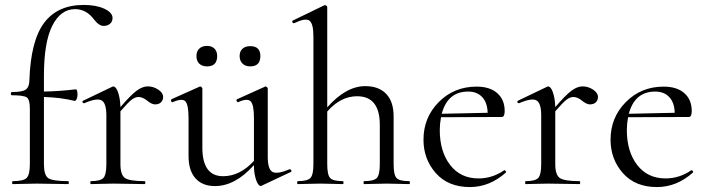

<svg xmlns="http://www.w3.org/2000/svg" viewBox="-20 -746 2865 778"><path d="M319 -726Q370 -726 403 -710.5Q436 -695 436 -673Q436 -658 425.5 -649.5Q415 -641 400 -641Q381 -641 361 -667Q330 -709 284 -709Q226 -709 192 -642Q158 -575 158 -439V-375Q217 -376 287 -384Q294 -384 294 -362Q294 -357 292.5 -350.5Q291 -344 288 -340.5Q285 -337 283 -337Q227 -351 158 -353V-81Q158 -37 175 -24.5Q192 -12 256 -12Q259 -12 259 -6Q259 0 256 0Q234 0 192 -1Q150 -2 129 -2Q110 -2 77 -1Q44 0 32 0Q29 0 29 -6Q29 -12 32 -12Q75 -12 88 -25Q101 -38 101 -81V-306Q101 -342 89 -351Q77 -360 28 -360Q24 -360 24 -366.5Q24 -373 28 -373Q69 -373 83.5 -382.5Q98 -392 99 -418Q104 -580 158.5 -653Q213 -726 319 -726Z M641 -353Q641 -340 632.5 -331.5Q624 -323 608 -323Q595 -323 576.5 -338Q558 -353 541 -353Q528 -353 513.5 -342Q499 -331 468 -295V-81Q468 -38 486 -25Q504 -12 566 -12Q569 -12 569 -6Q569 0 566 0Q549 0 506.5 -1Q464 -2 440 -2Q421 -2 390 -1Q359 0 348 0Q346 0 346 -6Q346 -12 348 -12Q387 -12 399 -25Q411 -38 411 -81V-278Q411 -328 392 -339Q373 -350 322 -328Q319 -327 316.5 -329Q314 -331 314 -334Q314 -337 317 -338L436 -395Q442 -398 449 -390Q456 -382 461.5 -361.5Q467 -341 468 -312Q509 -360 533 -378Q557 -396 579 -396Q601 -396 621 -383Q641 -370 641 -353Z M819 -477Q799 -477 787.5 -488Q776 -499 776 -519Q776 -538 787.5 -549Q799 -560 819 -560Q838 -560 849 -549Q860 -538 860 -519Q860 -477 819 -477ZM994 -477Q974 -477 962.5 -488.5Q951 -500 951 -519Q951 -538 962.5 -548.5Q974 -559 994 -559Q1035 -559 1035 -519Q1035 -477 994 -477ZM1153 -60Q1156 -61 1158.5 -58.5Q1161 -56 1161 -53Q1161 -50 1158 -49L1039 7Q1034 10 1027 1.5Q1020 -7 1014.5 -28Q1009 -49 1009 -76V-77Q933 8 851 8Q800 8 772 -23.5Q744 -55 744 -114V-268Q744 -322 731 -335.5Q718 -349 680 -332Q677 -331 675 -333.5Q673 -336 673 -339.5Q673 -343 675 -344L789 -395Q792 -397 796 -393.5Q800 -390 800 -387V-148Q800 -32 884 -32Q952 -32 1009 -94V-268Q1009 -322 995.5 -335.5Q982 -349 945 -332Q943 -331 940.5 -334Q938 -337 938 -340Q938 -343 941 -344L1054 -395Q1057 -397 1061 -393.5Q1065 -390 1065 -387V-110Q1065 -60 1084 -49.5Q1103 -39 1153 -60Z M1638 -12Q1641 -12 1641 -6Q1641 0 1638 0Q1627 0 1596.5 -1Q1566 -2 1547 -2Q1528 -2 1497.5 -1Q1467 0 1456 0Q1453 0 1453 -6Q1453 -12 1456 -12Q1495 -12 1507 -25Q1519 -38 1519 -81V-240Q1519 -356 1427 -356Q1360 -356 1306 -294V-81Q1306 -38 1317.5 -25Q1329 -12 1369 -12Q1372 -12 1372 -6Q1372 0 1369 0Q1358 0 1327.5 -1Q1297 -2 1278 -2Q1259 -2 1228.5 -1Q1198 0 1187 0Q1184 0 1184 -6Q1184 -12 1187 -12Q1226 -12 1238 -25Q1250 -38 1250 -81V-598Q1250 -651 1233.5 -662.5Q1217 -674 1172 -652Q1169 -651 1166.5 -653.5Q1164 -656 1164 -659Q1164 -662 1167 -663L1295 -725Q1299 -726 1302.5 -723Q1306 -720 1306 -717V-311Q1382 -397 1460 -397Q1515 -397 1545 -365.5Q1575 -334 1575 -274V-81Q1575 -38 1586.5 -25Q1598 -12 1638 -12Z M2023 -56Q2024 -57 2026.5 -55.5Q2029 -54 2030 -51.5Q2031 -49 2030 -47Q1964 12 1884 12Q1796 12 1746 -44.5Q1696 -101 1696 -180Q1696 -270 1758 -332.5Q1820 -395 1911 -395Q1965 -395 1995 -368.5Q2025 -342 2025 -296Q2025 -272 2013 -272L1767 -271Q1762 -244 1762 -219Q1762 -132 1804 -77.5Q1846 -23 1919 -23Q1975 -23 2023 -56ZM1877 -375Q1794 -375 1770 -285L1956 -289Q1955 -330 1934 -352.5Q1913 -375 1877 -375Z M2403 -353Q2403 -340 2394.5 -331.5Q2386 -323 2370 -323Q2357 -323 2338.5 -338Q2320 -353 2303 -353Q2290 -353 2275.5 -342Q2261 -331 2230 -295V-81Q2230 -38 2248 -25Q2266 -12 2328 -12Q2331 -12 2331 -6Q2331 0 2328 0Q2311 0 2268.5 -1Q2226 -2 2202 -2Q2183 -2 2152 -1Q2121 0 2110 0Q2108 0 2108 -6Q2108 -12 2110 -12Q2149 -12 2161 -25Q2173 -38 2173 -81V-278Q2173 -328 2154 -339Q2135 -350 2084 -328Q2081 -327 2078.5 -329Q2076 -331 2076 -334Q2076 -337 2079 -338L2198 -395Q2204 -398 2211 -390Q2218 -382 2223.5 -361.5Q2229 -341 2230 -312Q2271 -360 2295 -378Q2319 -396 2341 -396Q2363 -396 2383 -383Q2403 -370 2403 -353Z M2781 -56Q2782 -57 2784.5 -55.5Q2787 -54 2788 -51.5Q2789 -49 2788 -47Q2722 12 2642 12Q2554 12 2504 -44.5Q2454 -101 2454 -180Q2454 -270 2516 -332.5Q2578 -395 2669 -395Q2723 -395 2753 -368.5Q2783 -342 2783 -296Q2783 -272 2771 -272L2525 -271Q2520 -244 2520 -219Q2520 -132 2562 -77.5Q2604 -23 2677 -23Q2733 -23 2781 -56ZM2635 -375Q2552 -375 2528 -285L2714 -289Q2713 -330 2692 -352.5Q2671 -375 2635 -375Z"/></svg>

Font: Cormorant
Style: Regular
Weight: 400
Designer: Christian Thalmann (Catharsis Fonts)
Version: Version 1.000;PS 001.000;hotconv 1.0.70;makeotf.lib2.5.58329